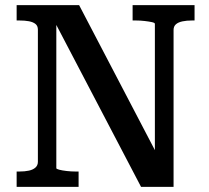

<svg xmlns="http://www.w3.org/2000/svg" viewBox="-20 -730 817 750"><path d="M45 0V-60H56Q77 -60 93 -63.5Q109 -67 118.5 -75.5Q128 -84 128 -98V-614Q128 -629 118.5 -636.5Q109 -644 93 -647Q77 -650 56 -650H45V-710H289L602 -111L585 -107V-637Q585 -641 573.5 -643.5Q562 -646 545 -648Q528 -650 511 -650H498V-710H740V-650H730Q709 -650 692.5 -646.5Q676 -643 667 -635Q658 -627 658 -613V0H531L182 -667L200 -669V-73Q200 -70 211.5 -67Q223 -64 240.5 -62Q258 -60 274 -60H287V0Z"/></svg>

Font: Roboto Serif SemiCondensed Medium
Style: Regular
Weight: 500
Width: 4
Designer: Greg Gazdowicz
Foundry: Commercial Type
Version: Version 1.007